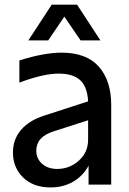

<svg xmlns="http://www.w3.org/2000/svg" viewBox="-20 -800 557 832"><path d="M204.1 -779.8H314L415 -625H329.1L258.8 -728L189 -625H103ZM36.1 -139.2Q36.1 -196.3 71.5 -237.5Q106.9 -278.8 173.8 -299.8L361.8 -360.8Q358.4 -424.3 327.4 -452.6Q296.4 -481 234.9 -481Q167 -481 64 -441.9V-538.1Q169.9 -571.8 247.1 -571.8Q355 -571.8 408.4 -511Q461.9 -450.2 461.9 -345.2V0H363.8V-82Q340.3 -38.1 297.4 -12.9Q254.4 12.2 199.2 12.2Q124.5 12.2 80.3 -30.8Q36.1 -73.7 36.1 -139.2ZM137.2 -147Q137.2 -112.8 162.4 -90.3Q187.5 -67.9 228 -67.9Q281.2 -67.9 321.5 -103.8Q361.8 -139.6 361.8 -194.8V-278.8L212.9 -231Q137.2 -207.5 137.2 -147Z"/></svg>

Font: TASA Explorer Medium
Style: Regular
Weight: 500
Designer: Weizhong Zhang
Foundry: Local Remote
Version: Version 1.000;Glyphs 3.1.2 (3151)